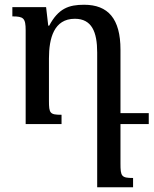

<svg xmlns="http://www.w3.org/2000/svg" viewBox="-20 -522 650 808"><path d="M540 227C491 227 487 220 487 166V0H606V-46H487V-313C487 -443 435 -502 334 -502C270 -502 226 -487 187 -414H183L174 -492H32V-453C79 -453 88 -446 88 -394V0H239V-39C190 -39 186 -45 186 -98V-276C186 -361 207 -443 295 -443C366 -443 389 -388 389 -301V266H540Z"/></svg>

Font: Noto Serif Armenian
Style: Regular
Weight: 400
Designer: Monotype Design Team
Foundry: Monotype Imaging Inc.
Version: Version 1.901